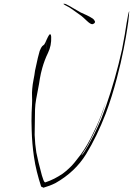

<svg xmlns="http://www.w3.org/2000/svg" viewBox="-20 -967 700 1009"><path d="M225.6 -759.8Q239.3 -790 244.1 -787.1Q249 -783.2 249 -773.4Q251 -727.5 232.4 -689.5Q213.9 -651.4 202.1 -609.4Q194.3 -582 189.5 -553.7Q185.5 -525.4 179.7 -497.1Q174.8 -471.7 169.9 -445.3Q165 -418.9 164.1 -391.6Q164.1 -338.9 163.1 -323.2Q162.1 -306.6 162.1 -257.8Q164.1 -208 170.9 -166Q178.7 -124 200.2 -44.9Q202.1 -37.1 208 -21.5Q213.9 -6.8 218.8 -8.8Q230.5 -12.7 242.2 -17.6Q253.9 -22.5 265.6 -28.3Q288.1 -40 308.6 -53.7Q329.1 -68.4 348.6 -87.9Q364.3 -101.6 403.3 -153.3Q441.4 -206.1 470.7 -269.5Q502 -332 519.5 -383.8Q538.1 -435.5 538.1 -435.5Q538.1 -435.5 529.3 -409.2Q521.5 -382.8 508.8 -349.6Q502 -331.1 494.1 -313.5Q487.3 -295.9 479.5 -280.3Q440.4 -198.2 421.9 -172.9Q404.3 -146.5 405.3 -145.5Q402.3 -146.5 411.1 -153.3Q419.9 -161.1 442.4 -200.2Q455.1 -222.7 472.7 -256.8Q489.3 -290 511.7 -341.8Q539.1 -411.1 561.5 -483.4Q584 -554.7 602.5 -627.9Q612.3 -667 621.1 -706.1Q628.9 -746.1 635.7 -785.2Q637.7 -793.9 645.5 -846.7Q654.3 -900.4 659.2 -909.2Q659.2 -909.2 657.2 -882.8Q655.3 -856.4 648.4 -814.5Q643.6 -780.3 629.9 -710Q616.2 -638.7 593.8 -554.7Q582 -509.8 567.4 -462.9Q552.7 -416 536.1 -371.1Q489.3 -250 432.6 -157.2Q375 -63.5 271.5 -4.9Q255.9 2.9 240.2 8.8Q223.6 14.6 208 19.5Q210.9 21.5 210.9 21.5Q210.9 21.5 205.1 17.6Q194.3 12.7 196.3 13.7Q183.6 -25.4 173.8 -64.5Q164.1 -103.5 158.2 -144.5Q148.4 -212.9 146.5 -282.2Q145.5 -305.7 145.5 -330.1Q145.5 -376 148.4 -420.9Q149.4 -441.4 148.4 -460.9Q147.5 -480.5 149.4 -500Q151.4 -524.4 156.2 -547.9Q161.1 -571.3 164.1 -595.7Q181.6 -678.7 188.5 -699.2Q196.3 -718.8 202.1 -724.6Q207 -727.5 211.9 -732.4Q216.8 -738.3 225.6 -759.8Q225.6 -759.8 225.6 -729.5Q226.6 -699.2 226.6 -679.7Q226.6 -679.7 225.6 -759.8ZM468.8 -840.8Q466.8 -839.8 464.8 -839.8Q455.1 -839.8 436.5 -857.4Q415 -877.9 407.2 -883.8Q387.7 -898.4 366.2 -913.1Q345.7 -928.7 323.2 -939.5Q314.5 -944.3 313.5 -946.3Q313.5 -947.3 315.4 -947.3Q316.4 -947.3 316.4 -947.3Q321.3 -947.3 326.2 -945.3Q346.7 -935.5 365.2 -923.8Q384.8 -912.1 404.3 -901.4Q419.9 -893.6 436.5 -886.7Q453.1 -878.9 467.8 -869.1Q474.6 -864.3 478.5 -855.5Q479.5 -853.5 479.5 -851.6Q478.5 -844.7 468.8 -840.8Z"/></svg>

Font: Margalida Font
Style: Regular
Weight: 400
Designer: Mateu Riera. mateurierasureda@hotmail.com
Version: Version 1.0